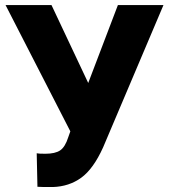

<svg xmlns="http://www.w3.org/2000/svg" viewBox="-20 -731 672 761"><path d="M329.6 -402.3V-401.9L447.3 -710.9H627.9L388.7 -147Q350.1 -61.5 302 -26.6Q253.9 8.3 189.5 10.3H154.8L128.4 9.3L125.5 -123.5Q131.3 -121.6 159.7 -121.6Q198.7 -121.6 218.5 -135Q238.3 -148.4 250.5 -187L258.8 -210.4L2 -710.9H184.1Z"/></svg>

Font: Roboto Black
Style: Regular
Weight: 900
Designer: Google
Version: Version 2.134; 2016